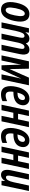

<svg xmlns="http://www.w3.org/2000/svg" viewBox="1577 -2169 602 3796"><g transform="rotate(90 1878.0 -271.0)"><path d="M170 10Q76 10 40 -69Q4 -148 34 -291Q89 -552 257 -552Q352 -552 388 -474Q424 -396 394 -253Q338 10 170 10ZM179 -82Q214 -82 239.5 -125.5Q265 -169 284 -262Q326 -460 249 -460Q180 -460 142 -278Q103 -82 179 -82Z M422 0 538 -542H626L618 -475H622Q670 -552 743 -552Q819 -552 838 -483H841Q864 -516 893 -534Q922 -552 960 -552Q1008 -552 1031 -526.5Q1054 -501 1057.5 -458.5Q1061 -416 1051 -367L973 0H865L939 -351Q944 -376 946 -399.5Q948 -423 940.5 -438.5Q933 -454 911 -454Q877 -454 856.5 -419Q836 -384 825 -336L754 0H645L721 -356Q726 -380 727 -402.5Q728 -425 720.5 -439.5Q713 -454 692 -454Q653 -454 631.5 -409.5Q610 -365 596 -301L532 0Z M1075 0 1192 -542H1338L1346 -164H1348L1515 -542H1666L1551 0H1450L1508 -273Q1514 -302 1520 -328.5Q1526 -355 1534 -383H1532L1356 0H1271L1257 -384H1255Q1251 -359 1247 -334.5Q1243 -310 1237 -284L1176 0Z M1846 10Q1786 10 1749.5 -15Q1713 -40 1697.5 -83Q1682 -126 1682.5 -180Q1683 -234 1696 -291Q1721 -413 1783 -482.5Q1845 -552 1930 -552Q2002 -552 2037 -505.5Q2072 -459 2057 -388Q2041 -312 1976.5 -273.5Q1912 -235 1803 -235H1795Q1783 -151 1801.5 -116.5Q1820 -82 1869 -82Q1890 -82 1919 -89Q1948 -96 1979 -111V-19Q1950 -4 1915 3Q1880 10 1846 10ZM1918 -464Q1848 -464 1811 -315H1814Q1939 -315 1956 -398Q1963 -428 1952.5 -446Q1942 -464 1918 -464Z M2050 0 2166 -542H2274L2229 -327H2339L2385 -542H2494L2379 0H2270L2319 -234H2209L2159 0Z M2673 10Q2613 10 2576.5 -15Q2540 -40 2524.5 -83Q2509 -126 2509.5 -180Q2510 -234 2523 -291Q2548 -413 2610 -482.5Q2672 -552 2757 -552Q2829 -552 2864 -505.5Q2899 -459 2884 -388Q2868 -312 2803.5 -273.5Q2739 -235 2630 -235H2622Q2610 -151 2628.5 -116.5Q2647 -82 2696 -82Q2717 -82 2746 -89Q2775 -96 2806 -111V-19Q2777 -4 2742 3Q2707 10 2673 10ZM2745 -464Q2675 -464 2638 -315H2641Q2766 -315 2783 -398Q2790 -428 2779.5 -446Q2769 -464 2745 -464Z M2877 0 2993 -542H3101L3056 -327H3166L3212 -542H3321L3206 0H3097L3146 -234H3036L2986 0Z M3438 10Q3374 10 3350.5 -41.5Q3327 -93 3347 -188L3423 -542H3532L3460 -201Q3447 -142 3453.5 -115Q3460 -88 3486 -88Q3519 -88 3543.5 -128Q3568 -168 3584 -244L3648 -542H3756L3642 0H3555L3559 -67H3556Q3508 10 3438 10Z"/></g></svg>

Font: Noto Sans ExtraCondensed SemiBold
Style: Italic
Weight: 600
Width: 2
Italic angle: -12°
Designer: Monotype Design Team
Foundry: Monotype Imaging Inc.
Version: Version 2.013; ttfautohint (v1.8.4.7-5d5b)